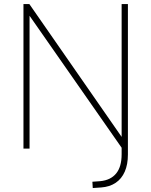

<svg xmlns="http://www.w3.org/2000/svg" viewBox="-20 -739 752 955"><path d="M439.5 165 478.5 162.1Q530.3 157.2 557.6 124Q585 90.8 585 28.3V-22.5L587.9 0L105.5 -691.4H127V0H96.7V-718.8H126L606.4 -27.3H585V-718.8H616.2V29.3Q616.2 79.1 600.6 114.7Q585 150.4 555.2 170.4Q525.4 190.4 483.4 193.4L441.4 196.3Z"/></svg>

Font: Min Sans VF VF
Style: Regular
Weight: 400
Designer: Jinseong-Kim, NotoSansCJK, Nunito
Foundry: Jinseong-Kim
Version: Version 1.420;Glyphs 3.1.2 (3151)